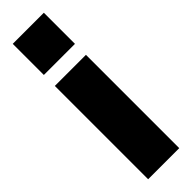

<svg xmlns="http://www.w3.org/2000/svg" viewBox="-256 -565 742 742"><g transform="rotate(-45 115.0 -194.0)"><path d="M200 -334V176H30V-334ZM200 -564V-394H30V-564Z"/></g></svg>

Font: Promplate
Style: Bold
Weight: 400
Designer: Evgeny Tarasenko
Foundry: Evgeny Tarasenko
Version: Version 1.000